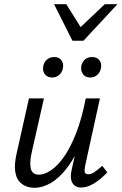

<svg xmlns="http://www.w3.org/2000/svg" viewBox="-20 -882 576 909"><path d="M143 7Q121 7 101.5 -1Q82 -9 68.5 -26.5Q55 -44 51.5 -75Q48 -106 58 -152L117 -416H188L130 -160Q119 -111 126 -83Q133 -55 165 -55Q190 -55 221 -75.5Q252 -96 282.5 -139Q313 -182 340 -250.5Q367 -319 386 -416H427Q404 -302 371 -221.5Q338 -141 300 -90.5Q262 -40 222 -16.5Q182 7 143 7ZM363 6Q346 6 333.5 -3.5Q321 -13 317 -31Q313 -49 319 -77L394 -416H453L383 -97Q379 -76 381.5 -66.5Q384 -57 398 -57Q412 -57 427.5 -67.5Q443 -78 464 -97L488 -66Q455 -31 423.5 -12.5Q392 6 363 6ZM227 -515Q204 -515 192 -531Q180 -547 185 -570Q189 -589 203 -600.5Q217 -612 237 -612Q259 -612 270.5 -597Q282 -582 278 -560Q275 -541 261 -528Q247 -515 227 -515ZM407 -515Q384 -515 372.5 -531.5Q361 -548 365 -570Q369 -589 382.5 -600.5Q396 -612 417 -612Q439 -612 450.5 -597Q462 -582 458 -560Q455 -541 441 -528Q427 -515 407 -515ZM323 -689 345 -738 476 -862H536L375 -689ZM323 -689 236 -862H294L371 -739L375 -689Z"/></svg>

Font: Ysabeau Office Medium
Style: Italic
Weight: 500
Italic angle: -12°
Designer: Christian Thalmann (Catharsis Fonts)
Version: Version 2.001;gftools[0.9.30]; featfreeze: tnum,lnum,ss02